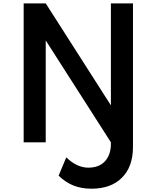

<svg xmlns="http://www.w3.org/2000/svg" viewBox="-20 -845 921 1140"><path d="M523 275.5Q464 275.5 416.8 256.8Q369.5 238 328 198L373.5 89.5Q406.5 121 439 135.8Q471.5 150.5 504 150.5Q568.5 150.5 603.5 112.2Q638.5 74 638.5 7.5V0L251.5 -605V0H120.5V-825H251.5L638.5 -219.5V-825H769.5V27.5Q769.5 145 704 210.2Q638.5 275.5 523 275.5Z"/></svg>

Font: Spartan Thin SemiBold
Style: Regular
Weight: 600
Version: Version 1.004